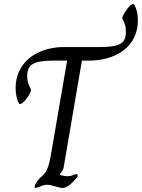

<svg xmlns="http://www.w3.org/2000/svg" viewBox="-20 -926 700 947"><path d="M151 -5Q151 -13 159.5 -26Q168 -39 176 -47Q193 -62 201.5 -72.5Q210 -83 217 -103Q224 -123 231 -162L311 -627H243Q170 -627 142 -610.5Q114 -594 114 -552Q114 -523 123.5 -504.5Q133 -486 133 -482Q133 -474 123 -457Q113 -440 100 -426.5Q87 -413 79 -413Q76 -413 73 -417Q66 -429 61.5 -449Q57 -469 57 -491Q57 -551 87 -597Q117 -643 172 -668.5Q227 -694 300 -694H472Q524 -694 552 -701.5Q580 -709 590.5 -725Q601 -741 601 -768Q601 -798 592 -816Q583 -834 583 -837Q583 -844 593 -861Q603 -878 615.5 -892Q628 -906 636 -906Q641 -906 642 -903Q660 -874 660 -825Q660 -766 630 -721Q600 -676 544.5 -651.5Q489 -627 415 -627H384L296 -112Q294 -96 289 -86.5Q284 -77 275 -66V-64Q293 -57 315 -57Q328 -57 340.5 -62Q353 -67 357 -67Q363 -67 363 -62Q363 -54 355 -45Q333 -20 317.5 -9.5Q302 1 289 1Q278 1 252 -7Q224 -15 213 -15Q199 -15 175 -5Q159 1 156 1Q154 1 152.5 -0.5Q151 -2 151 -5Z"/></svg>

Font: Charm
Style: Regular
Weight: 400
Designer: Katatrad Aksorn Co.,Ltd.
Foundry: Cadson Demak Co.,Ltd.
Version: Version 1.001